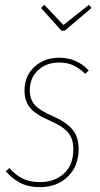

<svg xmlns="http://www.w3.org/2000/svg" viewBox="-20 -769 417 799"><path d="M350.1 -749 360.8 -735.8 249 -641.1H235.8L150.9 -735.8L164.1 -749L244.1 -665ZM226.1 -528.8Q299.3 -528.8 349.1 -476.1L335 -461.9Q309.6 -485.8 284.4 -497.3Q259.3 -508.8 226.1 -508.8Q173.3 -508.8 138.7 -477.1Q104 -445.3 104 -393.1Q104 -356 124.5 -332.5Q145 -309.1 199.2 -286.1Q258.3 -259.8 282.7 -228.5Q307.1 -197.3 307.1 -149.9Q307.1 -76.7 261.7 -33.4Q216.3 9.8 146 9.8Q98.6 9.8 65.2 -7.6Q31.7 -24.9 3.9 -56.2L19 -69.8Q44.4 -41 73.7 -26.1Q103 -11.2 146 -11.2Q206.5 -11.2 245.8 -46.4Q285.2 -81.5 285.2 -148.9Q285.2 -190.4 264.2 -216.6Q243.2 -242.7 187 -267.1Q127.4 -293 104.7 -321Q82 -349.1 82 -393.1Q82 -453.1 123.5 -491Q165 -528.8 226.1 -528.8Z"/></svg>

Font: Fira Sans Compressed Thin
Style: Italic
Weight: 100
Width: 3
Italic angle: -8°
Designer: Carrois Corporate & Edenspiekermann AG
Foundry: Carrois Corporate GbR & Edenspiekermann AG
Version: Version 4.203;PS 004.203;hotconv 1.0.88;makeotf.lib2.5.64775